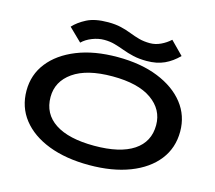

<svg xmlns="http://www.w3.org/2000/svg" viewBox="-113 -945 1226 1096"><g transform="rotate(15 500.0 -397.0)"><path d="M500 11Q362 11 260 -28.5Q158 -68 102 -139.5Q46 -211 46 -308Q46 -402 102 -473.5Q158 -545 260 -586Q362 -627 500 -627Q638 -627 740 -586Q842 -545 898 -473.5Q954 -402 954 -308Q954 -211 898 -139.5Q842 -68 740 -28.5Q638 11 500 11ZM500 -103Q652 -103 732 -156Q812 -209 812 -308Q812 -400 732 -456.5Q652 -513 500 -513Q349 -513 268.5 -456.5Q188 -400 188 -308Q188 -209 268.5 -156Q349 -103 500 -103ZM775 -803 850 -727Q813 -689 768.5 -668.5Q724 -648 664 -648Q619 -648 584.5 -656Q550 -664 520.5 -675Q491 -686 462.5 -694Q434 -702 400 -702Q366 -702 330 -688Q294 -674 271 -651L195 -725Q223 -756 270.5 -780.5Q318 -805 396 -805Q440 -805 473 -797Q506 -789 534 -778Q562 -767 591 -759Q620 -751 656 -751Q688 -751 719 -765.5Q750 -780 775 -803Z"/></g></svg>

Font: Inconsolata UltraExpanded ExtraBold
Style: Regular
Weight: 800
Width: 9
Monospace: yes
Designer: Raph Levien, Cyreal, Brenton Simpson
Foundry: Raph Levien, Cyreal, Google
Version: Version 3.001; ttfautohint (v1.8.2.53-6de2)